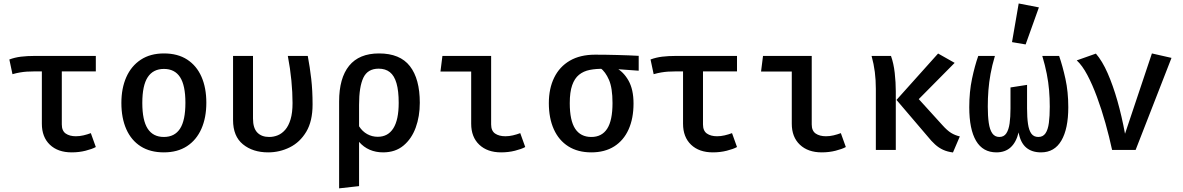

<svg xmlns="http://www.w3.org/2000/svg" viewBox="-20 -842 6640 1078"><path d="M518 -528V-441H169.5Q149 -441 130.2 -439.8Q111.5 -438.5 92.2 -435.2Q73 -432 50 -425.5L32.5 -508Q63 -519.5 97.8 -523.8Q132.5 -528 175 -528ZM327 -457V-143.5Q327 -107.5 349 -92.2Q371 -77 406 -77Q427 -77 448.5 -82Q470 -87 490 -94.5L518 -16.5Q497 -5 460.5 4.2Q424 13.5 382.5 13.5Q305 13.5 260 -29.5Q215 -72.5 215 -147.5V-457Z M900.5 -542Q978 -542 1031 -507.5Q1084 -473 1111.2 -411Q1138.5 -349 1138.5 -265Q1138.5 -181.5 1110.8 -118.8Q1083 -56 1029.8 -21.2Q976.5 13.5 900 13.5Q823.5 13.5 770.2 -20.2Q717 -54 689.2 -116.5Q661.5 -179 661.5 -264Q661.5 -346.5 689.2 -409Q717 -471.5 770.5 -506.8Q824 -542 900.5 -542ZM900.5 -455Q840 -455 809.5 -408.8Q779 -362.5 779 -264Q779 -166 809.2 -119.5Q839.5 -73 900 -73Q960.5 -73 990.8 -119.5Q1021 -166 1021 -265Q1021 -362.5 991 -408.8Q961 -455 900.5 -455Z M1708 -528Q1720 -464.5 1727.5 -399Q1735 -333.5 1735 -255.5Q1735 -161.5 1699.5 -102.2Q1664 -43 1607 -14.8Q1550 13.5 1485.5 13.5Q1399.5 13.5 1344 -31.8Q1288.5 -77 1288.5 -168V-528H1400.5V-176.5Q1400.5 -123 1424.5 -98Q1448.5 -73 1491.5 -73Q1516.5 -73 1539.8 -82.5Q1563 -92 1581.8 -113.8Q1600.5 -135.5 1611.5 -172.2Q1622.5 -209 1622.5 -263.5Q1622.5 -322.5 1616 -390Q1609.5 -457.5 1596 -528Z M2108 -542Q2226 -542 2281.5 -470.5Q2337 -399 2337 -265Q2337 -188.5 2314 -125.5Q2291 -62.5 2245.2 -24.5Q2199.5 13.5 2131 13.5Q2090 13.5 2055.8 -1.2Q2021.5 -16 1996 -45.5V203L1884 215.5V-272Q1884 -403.5 1940.2 -472.8Q1996.5 -542 2108 -542ZM2106 -456.5Q2044.5 -456.5 2020.2 -405.8Q1996 -355 1996 -253.5V-133Q2014.5 -104 2041.8 -89Q2069 -74 2101 -74Q2158.5 -74 2188.5 -121.8Q2218.5 -169.5 2218.5 -264.5Q2218.5 -332 2206.2 -374.5Q2194 -417 2169 -436.8Q2144 -456.5 2106 -456.5Z M2625.5 -440.5H2453L2464 -528H2737.5V-143.5Q2737.5 -107.5 2759.8 -92.2Q2782 -77 2817.5 -77Q2838.5 -77 2859.8 -82Q2881 -87 2901 -94.5L2929 -16.5Q2908 -5 2871.5 4.2Q2835 13.5 2793.5 13.5Q2716.5 13.5 2671 -29.5Q2625.5 -72.5 2625.5 -147.5Z M3321 -535Q3379 -535 3446.2 -533.2Q3513.5 -531.5 3566 -528.5V-445L3428.5 -455L3371 -455.5Q3327 -456.5 3291.5 -449.5Q3256 -442.5 3231 -422.2Q3206 -402 3192.5 -363.5Q3179 -325 3179 -263Q3179 -165 3209.5 -119Q3240 -73 3300 -73Q3359 -73 3389 -119.2Q3419 -165.5 3419 -263.5Q3419 -348 3399.2 -393.5Q3379.5 -439 3350 -461L3436.5 -462.5Q3480.5 -439.5 3508.8 -389.5Q3537 -339.5 3537 -261Q3537 -177 3509.2 -115.2Q3481.5 -53.5 3428.5 -20Q3375.5 13.5 3300 13.5Q3224.5 13.5 3171 -20.2Q3117.5 -54 3089.5 -116.2Q3061.5 -178.5 3061.5 -263Q3061.5 -345 3091.5 -406.2Q3121.5 -467.5 3179.2 -501.2Q3237 -535 3321 -535Z M4118 -528V-441H3769.5Q3749 -441 3730.2 -439.8Q3711.5 -438.5 3692.2 -435.2Q3673 -432 3650 -425.5L3632.5 -508Q3663 -519.5 3697.8 -523.8Q3732.5 -528 3775 -528ZM3927 -457V-143.5Q3927 -107.5 3949 -92.2Q3971 -77 4006 -77Q4027 -77 4048.5 -82Q4070 -87 4090 -94.5L4118 -16.5Q4097 -5 4060.5 4.2Q4024 13.5 3982.5 13.5Q3905 13.5 3860 -29.5Q3815 -72.5 3815 -147.5V-457Z M4425.5 -440.5H4253L4264 -528H4537.5V-143.5Q4537.5 -107.5 4559.8 -92.2Q4582 -77 4617.5 -77Q4638.5 -77 4659.8 -82Q4681 -87 4701 -94.5L4729 -16.5Q4708 -5 4671.5 4.2Q4635 13.5 4593.5 13.5Q4516.5 13.5 4471 -29.5Q4425.5 -72.5 4425.5 -147.5Z M5247 -541.5 5340 -489 5138.5 -285.5 5271.5 -139Q5298.5 -109 5320 -95.8Q5341.5 -82.5 5369 -76L5330.5 14Q5299 10 5275 -1Q5251 -12 5230.2 -30.8Q5209.5 -49.5 5187.5 -77L5013.5 -281ZM4982.5 -528Q4997.5 -486 5003.5 -432.8Q5009.5 -379.5 5009.5 -329V0H4897.5V-343Q4897.5 -392.5 4891.8 -437.8Q4886 -483 4873.5 -528Z M5926.5 -528Q5946 -472 5962 -399.2Q5978 -326.5 5978 -240Q5978 -119 5939.2 -52.8Q5900.5 13.5 5825 13.5Q5773 13.5 5741.2 -13.8Q5709.5 -41 5699 -98.5Q5685.5 -43 5654.5 -14.8Q5623.5 13.5 5574.5 13.5Q5498.5 13.5 5460.2 -51.2Q5422 -116 5422 -240Q5422 -326.5 5437.5 -399.8Q5453 -473 5472.5 -528H5566Q5550 -474.5 5541.5 -427.2Q5533 -380 5529.5 -335.2Q5526 -290.5 5526 -243Q5526 -190.5 5531.5 -152.2Q5537 -114 5551.2 -93.5Q5565.5 -73 5591 -73Q5616.5 -73 5630 -93.2Q5643.5 -113.5 5648.5 -149.2Q5653.5 -185 5653.5 -232V-351L5746.5 -365.5V-233.5Q5746.5 -182 5751.8 -146.2Q5757 -110.5 5770.5 -91.8Q5784 -73 5810 -73Q5836 -73 5850 -93.5Q5864 -114 5869 -152.2Q5874 -190.5 5874 -243Q5874 -290.5 5870.2 -335.2Q5866.5 -380 5857.2 -427.2Q5848 -474.5 5832 -528ZM5699.5 -822.5 5813 -800.5 5738.5 -592.5 5662 -605.5Z M6224 0Q6208 -74 6186.5 -150.8Q6165 -227.5 6139.2 -297.2Q6113.5 -367 6085 -420.8Q6056.5 -474.5 6025.5 -503L6133 -541Q6169 -499.5 6199 -431Q6229 -362.5 6253.8 -275.8Q6278.5 -189 6296.5 -91L6447.5 -542L6557.5 -517L6356 0Z"/></svg>

Font: Fira Code Light Medium
Style: Regular
Weight: 500
Monospace: yes
Version: Version 5.002